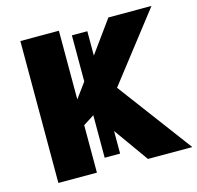

<svg xmlns="http://www.w3.org/2000/svg" viewBox="-104 -824 959 933"><g transform="rotate(-15 375.5 -357.0)"><path d="M751 0H527.8L403.8 -173.8V-60.1H326.2V-273.9L271 -238.8V0H77.1V-713.9H271V-368.2L326.2 -443.8V-675.8H403.8V-553.2L520 -713.9H736.8L472.2 -373Z"/></g></svg>

Font: OpenSansExtrabold
Style: Regular
Weight: 800
Foundry: Ascender Corporation
Version: Version 1.10